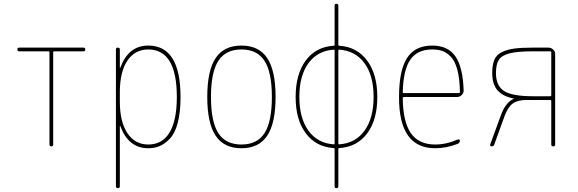

<svg xmlns="http://www.w3.org/2000/svg" viewBox="-20 -770 3040 1010"><path d="M81.1 -500Q71.3 -500 71.3 -509.8Q71.3 -519.5 81.1 -519.5H418.9Q428.7 -519.5 428.7 -509.8Q428.7 -500 418.9 -500H264.6Q259.8 -500 259.8 -495.1V-9.8Q259.8 0 250 0Q240.2 0 240.2 -9.8V-495.1Q240.2 -500 235.4 -500Z M610.4 -285.2V-235.4Q610.4 -128.9 650.4 -69.3Q690.4 -9.8 759.8 -9.8Q834 -9.8 872.1 -73.2Q910.2 -136.7 910.2 -259.8Q910.2 -509.8 759.8 -509.8Q689.5 -509.8 649.9 -450.7Q610.4 -391.6 610.4 -285.2ZM589.8 210V-509.8Q589.8 -519.5 600.1 -519.5Q610.4 -519.5 610.4 -509.8V-414.1Q610.4 -413.1 611.3 -413.1Q613.3 -413.1 613.3 -415Q656.2 -530.3 759.8 -530.3Q929.7 -530.3 929.7 -259.8Q929.7 -179.7 915 -124Q900.4 -68.4 873.5 -40.5Q846.7 -12.7 819.8 -1.5Q793 9.8 759.8 9.8Q656.2 9.8 613.3 -105.5Q613.3 -107.4 611.3 -107.4Q610.4 -107.4 610.4 -106.4V210Q610.4 219.7 600.1 219.7Q589.8 219.7 589.8 210Z M1371.6 -449.7Q1333 -509.8 1250 -509.8Q1167 -509.8 1128.4 -449.7Q1089.8 -389.6 1089.8 -259.8Q1089.8 -129.9 1128.4 -69.8Q1167 -9.8 1250 -9.8Q1333 -9.8 1371.6 -69.8Q1410.2 -129.9 1410.2 -259.8Q1410.2 -389.6 1371.6 -449.7ZM1385.7 -56.2Q1341.8 9.8 1250 9.8Q1158.2 9.8 1114.3 -56.2Q1070.3 -122.1 1070.3 -260.3Q1070.3 -398.4 1114.3 -464.4Q1158.2 -530.3 1250 -530.3Q1341.8 -530.3 1385.7 -464.4Q1429.7 -398.4 1429.7 -260.3Q1429.7 -122.1 1385.7 -56.2Z M1735.4 -508.8Q1650.4 -502.9 1602.5 -437.5Q1554.7 -372.1 1554.7 -260.3Q1554.7 -148.4 1602.5 -82.5Q1650.4 -16.6 1735.4 -10.7Q1740.2 -10.7 1740.2 -14.6V-504.9Q1740.2 -508.8 1735.4 -508.8ZM1759.8 -504.9V-14.6Q1759.8 -10.7 1764.6 -10.7Q1849.6 -16.6 1897.5 -82.5Q1945.3 -148.4 1945.3 -260.3Q1945.3 -372.1 1897.5 -437.5Q1849.6 -502.9 1764.6 -508.8Q1759.8 -508.8 1759.8 -504.9ZM1734.4 8.8Q1642.6 2.9 1588.9 -68.4Q1535.2 -139.6 1535.2 -259.8Q1535.2 -379.9 1588.4 -451.7Q1641.6 -523.4 1734.4 -529.3Q1740.2 -529.3 1740.2 -535.2V-740.2Q1740.2 -750 1750 -750Q1759.8 -750 1759.8 -740.2V-535.2Q1759.8 -529.3 1765.6 -529.3Q1857.4 -523.4 1911.1 -451.7Q1964.8 -379.9 1964.8 -259.8Q1964.8 -139.6 1911.6 -68.4Q1858.4 2.9 1765.6 8.8Q1759.8 8.8 1759.8 14.6V210Q1759.8 219.7 1750 219.7Q1740.2 219.7 1740.2 210V14.6Q1740.2 8.8 1734.4 8.8Z M2253.9 -509.8Q2175.8 -509.8 2138.7 -456.5Q2101.6 -403.3 2098.6 -286.1Q2098.6 -280.3 2104.5 -280.3H2392.6Q2398.4 -280.3 2399.4 -285.2Q2398.4 -356.4 2385.7 -403.3Q2373 -450.2 2351.1 -472.2Q2329.1 -494.1 2306.6 -502Q2284.2 -509.8 2253.9 -509.8ZM2268.6 9.8Q2078.1 9.8 2079.1 -259.8Q2079.1 -399.4 2121.1 -464.8Q2163.1 -530.3 2253.9 -530.3Q2335.9 -530.3 2375.5 -473.6Q2415 -417 2418.9 -294.9Q2419.9 -281.2 2409.2 -270.5Q2398.4 -259.8 2383.8 -259.8H2104.5Q2099.6 -259.8 2098.6 -255.9Q2099.6 -129.9 2141.1 -69.8Q2182.6 -9.8 2268.6 -9.8Q2328.1 -9.8 2387.7 -36.1Q2391.6 -38.1 2395.5 -36.1Q2399.4 -34.2 2399.4 -30.3Q2399.4 -19.5 2388.7 -13.7Q2329.1 9.8 2268.6 9.8Z M2588.9 -385.7Q2588.9 -319.3 2631.3 -291.5Q2673.8 -263.7 2783.2 -263.7H2875Q2879.9 -263.7 2879.9 -268.6V-495.1Q2879.9 -500 2875 -500H2783.2Q2701.2 -500 2660.2 -489.3Q2619.1 -478.5 2604 -455.1Q2588.9 -431.6 2588.9 -385.7ZM2566.4 0Q2562.5 0 2559.6 -2.9Q2556.6 -5.9 2558.6 -9.8L2614.3 -162.1Q2638.7 -230.5 2681.6 -250Q2683.6 -250 2683.6 -251Q2683.6 -252 2681.6 -252Q2626 -262.7 2597.7 -294.4Q2569.3 -326.2 2569.3 -385.7Q2569.3 -428.7 2580.6 -455.6Q2591.8 -482.4 2620.6 -496.1Q2649.4 -509.8 2686 -514.6Q2722.7 -519.5 2783.2 -519.5H2864.3Q2878.9 -519.5 2889.6 -509.8Q2900.4 -500 2900.4 -485.4V-9.8Q2900.4 0 2890.1 0Q2879.9 0 2879.9 -9.8V-239.3Q2879.9 -244.1 2875 -244.1H2749Q2702.1 -244.1 2676.8 -225.1Q2651.4 -206.1 2633.8 -158.2L2580.1 -9.8Q2576.2 0 2566.4 0Z"/></svg>

Font: Rounded-X Mgen+ 2m thin
Style: Regular
Weight: 100
Designer: [Source Han Sans]
Ryoko NISHIZUKA  (kana & ideographs); Paul D. Hunt (Latin, Greek & Cyrillic); Wenlong ZHANG  (bopomofo
Version: Version 1.059.20150602